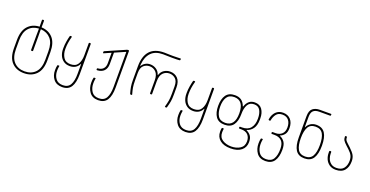

<svg xmlns="http://www.w3.org/2000/svg" viewBox="-33 -1573 5139 2666"><g transform="rotate(20 2537.0 -240.0)"><path d="M77 -51V-173Q77 -308 139.5 -378Q202 -448 307 -454Q310 -454 310 -457Q310 -465 309.5 -478Q309 -491 309 -514V-550Q309 -560 319 -560H329Q339 -560 339 -550V-514Q339 -491 338.5 -478Q338 -465 338 -457Q338 -454 341 -454Q447 -448 509 -378Q571 -308 571 -173V-51Q571 89 503 158.5Q435 228 323 228Q212 228 144.5 158.5Q77 89 77 -51ZM323 201Q423 201 482 138.5Q541 76 541 -50V-174Q541 -295 487 -357Q433 -419 341 -426Q338 -426 338 -423V-394Q339 -376 339 -322V-110Q339 -100 329 -100H319Q309 -100 309 -110V-322Q309 -376 310 -394V-423Q310 -426 307 -426Q215 -420 161 -358Q107 -296 107 -174V-50Q107 76 165.5 138.5Q224 201 323 201Z M717 40Q717 -2 724 -30Q726 -38 731 -38H749Q754 -38 754 -34Q754 -31 750.5 -11.5Q747 8 747 40Q747 104 781.5 152Q816 200 888 200Q965 200 997 143.5Q1029 87 1029 -20V-161Q1029 -171 1023 -160Q1002 -120 967.5 -101Q933 -82 890 -82Q833 -82 795 -109.5Q757 -137 739 -180.5Q721 -224 721 -274V-291Q721 -336 729 -384.5Q737 -433 747 -470Q749 -476 751 -478Q753 -480 758 -480H769Q781 -480 778 -470Q751 -374 751 -291V-284Q751 -214 783.5 -162Q816 -110 890 -110Q965 -110 997 -161Q1029 -212 1029 -294V-470Q1029 -480 1039 -480H1049Q1059 -480 1059 -470V-20Q1059 102 1018.5 165Q978 228 888 228Q804 228 760.5 173.5Q717 119 717 40Z M1249 30Q1249 -12 1256 -40Q1258 -48 1263 -48H1281Q1286 -48 1286 -44Q1286 -41 1282.5 -21.5Q1279 -2 1279 30Q1279 97 1312.5 148.5Q1346 200 1420 200Q1497 200 1529 143.5Q1561 87 1561 -20V-532Q1561 -538 1556 -535L1405 -469Q1403 -468 1403 -465V-300Q1403 -235 1367.5 -198Q1332 -161 1266 -158Q1256 -158 1256 -168V-176Q1256 -186 1266 -186Q1317 -189 1345 -218.5Q1373 -248 1373 -300V-450Q1373 -456 1368 -453L1273 -411Q1267 -409 1266 -409Q1261 -409 1261 -417V-429Q1261 -434 1262.5 -436Q1264 -438 1268 -440L1547 -562Q1549 -563 1556.5 -566.5Q1564 -570 1570 -570H1581Q1591 -570 1591 -560V-20Q1591 102 1550.5 165Q1510 228 1420 228Q1334 228 1291.5 169.5Q1249 111 1249 30Z M2084 -386Q2101 -437 2141 -462.5Q2181 -488 2228 -488Q2297 -488 2340.5 -443.5Q2384 -399 2384 -310V-209Q2384 -143 2377 -103Q2370 -63 2355 -10Q2353 -4 2351 -2Q2349 0 2345 0H2332Q2322 0 2325 -10Q2340 -63 2347 -103Q2354 -143 2354 -209V-316Q2354 -393 2316.5 -426.5Q2279 -460 2228 -460Q2173 -460 2135 -421Q2097 -382 2097 -298V-110Q2097 -100 2087 -100H2077Q2067 -100 2067 -110V-298Q2067 -382 2028.5 -421Q1990 -460 1935 -460Q1884 -460 1847 -426.5Q1810 -393 1810 -316V-209Q1810 -143 1817 -103Q1824 -63 1839 -10L1840 -6Q1840 0 1832 0H1819Q1815 0 1813 -2Q1811 -4 1809 -10Q1794 -63 1787 -103Q1780 -143 1780 -209V-404Q1780 -554 1850 -631Q1920 -708 2060 -708Q2091 -708 2133 -706L2188 -705Q2220 -705 2256 -706.5Q2292 -708 2298 -708Q2303 -708 2305 -706.5Q2307 -705 2306 -700L2304 -687Q2303 -682 2295 -680Q2272 -677 2185 -677L2139 -678Q2097 -680 2051 -680Q1938 -680 1878 -617Q1818 -554 1809 -444Q1806 -413 1808 -413Q1810 -413 1813 -420Q1831 -451 1863 -469.5Q1895 -488 1935 -488Q1982 -488 2022 -462.5Q2062 -437 2079 -386Q2082 -381 2084 -386Z M2539 40Q2539 -2 2546 -30Q2548 -38 2553 -38H2571Q2576 -38 2576 -34Q2576 -31 2572.5 -11.5Q2569 8 2569 40Q2569 104 2603.5 152Q2638 200 2710 200Q2787 200 2819 143.5Q2851 87 2851 -20V-161Q2851 -171 2845 -160Q2824 -120 2789.5 -101Q2755 -82 2712 -82Q2655 -82 2617 -109.5Q2579 -137 2561 -180.5Q2543 -224 2543 -274V-291Q2543 -336 2551 -384.5Q2559 -433 2569 -470Q2571 -476 2573 -478Q2575 -480 2580 -480H2591Q2603 -480 2600 -470Q2573 -374 2573 -291V-284Q2573 -214 2605.5 -162Q2638 -110 2712 -110Q2787 -110 2819 -161Q2851 -212 2851 -294V-470Q2851 -480 2861 -480H2871Q2881 -480 2881 -470V-20Q2881 102 2840.5 165Q2800 228 2710 228Q2626 228 2582.5 173.5Q2539 119 2539 40Z M3163 58Q3163 24 3167 8Q3169 0 3175 0H3190Q3199 0 3197 8Q3193 32 3193 58Q3193 131 3247.5 165.5Q3302 200 3377 200Q3452 200 3506.5 165.5Q3561 131 3561 58Q3561 0 3528 -36Q3495 -72 3428 -72H3402Q3392 -72 3392 -82V-90Q3392 -100 3402 -100H3428Q3513 -100 3554 -150Q3595 -200 3595 -286V-296Q3595 -365 3568.5 -412.5Q3542 -460 3479 -460Q3415 -460 3386 -408.5Q3357 -357 3357 -276V-270Q3357 -169 3316 -110.5Q3275 -52 3186 -52Q3097 -52 3056 -110.5Q3015 -169 3015 -270Q3015 -371 3056 -429.5Q3097 -488 3186 -488Q3245 -488 3282 -461Q3319 -434 3338 -382Q3340 -377 3342.5 -377Q3345 -377 3346 -382Q3363 -432 3396 -460Q3429 -488 3479 -488Q3553 -488 3589 -436Q3625 -384 3625 -306V-286Q3625 -202 3591.5 -154.5Q3558 -107 3504 -90Q3496 -87 3504 -84Q3545 -64 3568 -32Q3591 0 3591 58Q3591 136 3535 182Q3479 228 3377 228Q3275 228 3219 182Q3163 136 3163 58ZM3186 -80Q3327 -80 3327 -270Q3327 -460 3186 -460Q3110 -460 3077.5 -408Q3045 -356 3045 -270Q3045 -184 3077.5 -132Q3110 -80 3186 -80Z M3720 30Q3720 -12 3727 -40Q3729 -48 3734 -48H3752Q3757 -48 3757 -44Q3757 -41 3753.5 -21.5Q3750 -2 3750 30Q3750 97 3783.5 148.5Q3817 200 3891 200Q3968 200 4000 146.5Q4032 93 4032 0Q4032 -82 3994 -119.5Q3956 -157 3889 -157H3850Q3840 -157 3840 -167V-175Q3840 -185 3850 -185H3896Q3950 -185 3986 -218Q4022 -251 4022 -316Q4022 -381 3990 -420.5Q3958 -460 3897 -460Q3837 -460 3807.5 -421Q3778 -382 3769 -329Q3767 -318 3758 -320L3748 -322Q3738 -323 3739 -333Q3749 -403 3790.5 -445.5Q3832 -488 3897 -488Q3968 -488 4010 -442Q4052 -396 4052 -316Q4052 -254 4025.5 -221.5Q3999 -189 3966 -177Q3960 -174 3960 -173Q3960 -173 3967 -169Q4009 -151 4035.5 -113Q4062 -75 4062 0Q4062 107 4020.5 167.5Q3979 228 3891 228Q3805 228 3762.5 169.5Q3720 111 3720 30Z M4362 -700H4525Q4530 -700 4532 -698.5Q4534 -697 4533 -693L4531 -678Q4530 -674 4528.5 -673Q4527 -672 4523 -672H4362Q4305 -672 4276 -645Q4247 -618 4247 -552V-418Q4247 -400 4249 -400Q4251 -400 4254 -407Q4269 -441 4304.5 -464.5Q4340 -488 4388 -488Q4478 -488 4518.5 -425Q4559 -362 4559 -240Q4559 -118 4518.5 -55Q4478 8 4388 8Q4298 8 4257.5 -55Q4217 -118 4217 -240V-552Q4217 -635 4257 -667.5Q4297 -700 4362 -700ZM4388 -20Q4465 -20 4497 -76.5Q4529 -133 4529 -240Q4529 -347 4497 -403.5Q4465 -460 4388 -460Q4311 -460 4279 -403.5Q4247 -347 4247 -240Q4247 -133 4279 -76.5Q4311 -20 4388 -20Z M4680 -180V-202Q4680 -212 4690 -212H4700Q4710 -212 4710 -202V-180Q4710 -144 4723.5 -107.5Q4737 -71 4768.5 -45.5Q4800 -20 4851 -20Q4925 -20 4958.5 -64.5Q4992 -109 4992 -177Q4992 -220 4976 -252Q4960 -284 4921 -320L4881 -357Q4843 -392 4829 -414Q4815 -436 4815 -470Q4815 -480 4825 -480H4834Q4844 -480 4844 -470Q4844 -445 4852 -430Q4860 -415 4888 -390L4931 -350Q4981 -303 5001.5 -266.5Q5022 -230 5022 -177Q5022 -94 4979.5 -43Q4937 8 4851 8Q4793 8 4754.5 -20Q4716 -48 4698 -90.5Q4680 -133 4680 -180Z"/></g></svg>

Font: Barlow GEO Thin
Style: Regular
Weight: 100
Designer: Jeremy Tribby
Foundry: Tribby Type
Version: Version 1.408